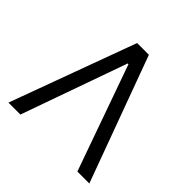

<svg xmlns="http://www.w3.org/2000/svg" viewBox="-186 -888 1049 1049"><g transform="rotate(45 338.0 -363.5)"><path d="M117.9 0H25.6L292.6 -727.3H383.5L650.6 0H558.2L340.9 -612.2H335.2Z"/></g></svg>

Font: Inter Zeller
Style: Regular
Weight: 400
Designer: Rasmus Andersson; Joe Bland
Foundry: zeller
Version: Version 3.015;git-dec3a8cb1